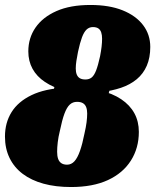

<svg xmlns="http://www.w3.org/2000/svg" viewBox="-29 -743 625 773"><path d="M241 -80Q258 -80 270.5 -93.5Q283 -107 293 -135.5Q303 -164 311 -205Q317 -231 319.5 -250.5Q322 -270 322 -286Q322 -301 318 -311.5Q314 -322 305 -327.5Q296 -333 281 -333Q264 -333 252 -322Q240 -311 230.5 -285.5Q221 -260 212 -216Q206 -192 203.5 -170.5Q201 -149 201 -132Q201 -115 205 -103.5Q209 -92 218 -86Q227 -80 241 -80ZM315 -423Q330 -423 340 -431Q350 -439 358 -459.5Q366 -480 374 -517Q378 -538 380 -555Q382 -572 382 -587Q382 -602 378.5 -612.5Q375 -623 367 -628.5Q359 -634 345 -634Q330 -634 319.5 -624Q309 -614 301 -592.5Q293 -571 285 -534Q281 -514 278.5 -497.5Q276 -481 276 -467Q276 -453 280 -443Q284 -433 292.5 -428Q301 -423 315 -423ZM257 10Q195 10 146 -3.5Q97 -17 62.5 -43Q28 -69 9.5 -107Q-9 -145 -9 -193Q-9 -249 17.5 -291.5Q44 -334 98 -360Q152 -386 233 -390L185 -371L193 -406L233 -377Q185 -391 152 -413Q119 -435 102 -466Q85 -497 85 -536Q85 -590 114 -632Q143 -674 198.5 -698.5Q254 -723 335 -723Q411 -723 464.5 -701.5Q518 -680 547 -642Q576 -604 576 -554Q576 -511 562 -478.5Q548 -446 521.5 -424Q495 -402 458 -389.5Q421 -377 375 -372L415 -391L405 -354L373 -379Q424 -367 459 -343.5Q494 -320 512 -287Q530 -254 530 -212Q530 -147 498 -96.5Q466 -46 405.5 -18Q345 10 257 10Z"/></svg>

Font: Roboto Serif 20pt Black
Style: Italic
Weight: 900
Italic angle: -10°
Version: Version 1.008